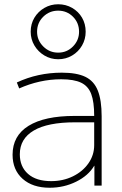

<svg xmlns="http://www.w3.org/2000/svg" viewBox="-20 -871 573 901"><path d="M213 10Q133 10 86 -32Q39 -74 39 -145Q39 -234 114 -280.5Q189 -327 330 -327H422Q422 -393 408 -430Q394 -467 360.5 -483Q327 -499 267 -499Q216 -499 166.5 -488Q117 -477 70 -456L59 -484Q108 -507 161 -518.5Q214 -530 270 -530Q340 -530 380.5 -510.5Q421 -491 439 -446Q457 -401 457 -325V0H423V-93H422Q395 -47 337.5 -18.5Q280 10 213 10ZM220 -21Q276 -21 322 -43.5Q368 -66 395 -104.5Q422 -143 422 -190V-297H332Q204 -297 138.5 -258.5Q73 -220 73 -147Q73 -89 111.5 -55Q150 -21 220 -21ZM253 -593Q218 -593 188.5 -610.5Q159 -628 141.5 -657.5Q124 -687 124 -722Q124 -759 141.5 -788Q159 -817 188.5 -834Q218 -851 253 -851Q289 -851 318.5 -834Q348 -817 365 -788Q382 -759 382 -722Q382 -687 365 -657.5Q348 -628 318.5 -610.5Q289 -593 253 -593ZM253 -624Q294 -624 322.5 -653Q351 -682 351 -722Q351 -764 322.5 -792.5Q294 -821 253 -821Q212 -821 183 -792.5Q154 -764 154 -722Q154 -682 183 -653Q212 -624 253 -624Z"/></svg>

Font: M PLUS 1 Thin ExtraLight
Style: Regular
Weight: 250
Version: Version 1.001